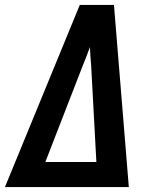

<svg xmlns="http://www.w3.org/2000/svg" viewBox="-26 -755 646 775"><path d="M-6 0 296 -735H434L494 0ZM363 -101 342 -490Q340 -509 339 -527.5Q338 -546 337 -565Q330 -546 323 -527.5Q316 -509 308 -490L157 -101Z"/></svg>

Font: Iosevka Aile Oblique
Style: Bold
Weight: 700
Italic angle: -9°
Designer: Belleve Invis
Foundry: Belleve Invis
Version: Version 31.1.0; ttfautohint (v1.8.4)